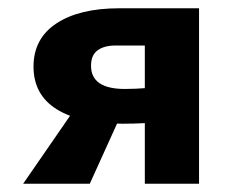

<svg xmlns="http://www.w3.org/2000/svg" viewBox="-20 -444 557 464"><path d="M330 0V-334H259Q232 -334 216 -322.5Q200 -311 200 -285Q200 -257 220.5 -243Q241 -229 282 -229Q307 -229 338 -231.5Q369 -234 389 -238V-152Q362 -148 332 -146.5Q302 -145 277 -145Q173 -145 117 -180Q61 -215 61 -283Q61 -351 116.5 -387.5Q172 -424 268 -424H461V0ZM36 0 174 -200 270 -161 197 0Z"/></svg>

Font: Ysabeau Office ExtraBold
Style: Regular
Weight: 800
Designer: Christian Thalmann (Catharsis Fonts)
Version: Version 2.001;gftools[0.9.30]; featfreeze: tnum,lnum,ss02